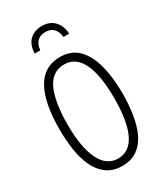

<svg xmlns="http://www.w3.org/2000/svg" viewBox="-230 -1024 960 1123"><g transform="rotate(-30 250.0 -462.5)"><path d="M251 10Q190 10 148.5 -20Q107 -50 82.5 -101.5Q58 -153 48 -219.5Q38 -286 38 -359Q38 -539 91 -632Q144 -725 251 -725Q328 -725 374.5 -676.5Q421 -628 442 -545Q463 -462 463 -358Q463 -283 452.5 -216.5Q442 -150 418 -99Q394 -48 353 -19Q312 10 251 10ZM251 -40Q329 -40 368 -121Q407 -202 407 -358Q407 -512 368 -593.5Q329 -675 251 -675Q168 -675 130.5 -592.5Q93 -510 93 -358Q93 -205 133.5 -122.5Q174 -40 251 -40ZM250 -935Q302 -935 333 -903Q364 -871 367 -816H329Q325 -853 305.5 -873.5Q286 -894 250 -894Q214 -894 194.5 -873.5Q175 -853 172 -816H134Q136 -874 167.5 -904.5Q199 -935 250 -935Z"/></g></svg>

Font: Noto Sans Mono ExtraCondensed Light
Style: Regular
Weight: 300
Width: 2
Designer: Monotype Design Team
Foundry: Monotype Imaging Inc.
Version: Version 2.014; ttfautohint (v1.8.4.7-5d5b)